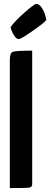

<svg xmlns="http://www.w3.org/2000/svg" viewBox="-20 -958 256 978"><path d="M77 -759Q64 -759 53.5 -774.5Q43 -790 38 -805L34 -820Q58 -853 106.5 -895.5Q155 -938 165 -938Q182 -938 196.5 -912.5Q211 -887 216 -856Q198 -836 142 -797.5Q86 -759 77 -759ZM30 -651Q30 -688 45 -694Q60 -700 144 -700V-20Q144 -5 129.5 -2.5Q115 0 30 0Z"/></svg>

Font: Yanone Kaffeesatz Bold
Style: Regular
Weight: 700
Designer: Yanone (Cyrillic: Daniel Pouzeot)
Foundry: Yanone
Version: Version 1.003;PS 001.003;hotconv 1.0.88;makeotf.lib2.5.64775